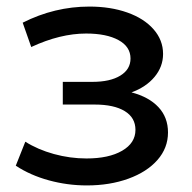

<svg xmlns="http://www.w3.org/2000/svg" viewBox="-20 -557 584 584"><path d="M462 -231C442.7 -251.7 415.3 -266.7 380 -276C409.3 -286.7 432.7 -302.3 450 -323C467.3 -343.7 476 -367 476 -393C476 -421 466.3 -446 447 -468C427.7 -490 401 -507 367 -519C333 -531 294.7 -537 252 -537C181.3 -537 113.7 -520.7 49 -488L75 -414C133.7 -441.3 189.3 -455 242 -455C283.3 -455 316.2 -448.3 340.5 -435C364.8 -421.7 377 -403 377 -379C377 -357 366.7 -339.7 346 -327C325.3 -314.3 297 -308 261 -308H171V-239H268C307.3 -239 337.8 -232.3 359.5 -219C381.2 -205.7 392 -186.7 392 -162C392 -135.3 378.5 -114.2 351.5 -98.5C324.5 -82.8 288.3 -75 243 -75C209.7 -75 176.7 -79.5 144 -88.5C111.3 -97.5 82.3 -110 57 -126L28 -53C57.3 -33.7 90.8 -18.8 128.5 -8.5C166.2 1.8 204.7 7 244 7C290.7 7 332.8 0.2 370.5 -13.5C408.2 -27.2 437.7 -46.2 459 -70.5C480.3 -94.8 491 -122.7 491 -154C491 -184.7 481.3 -210.3 462 -231Z"/></svg>

Font: Rookery
Style: Regular
Weight: 400
Designer: Ryan Kimball / Julieta Ulanovsky
Foundry: Motorola Mobility LLC.
Version: Version 1.0